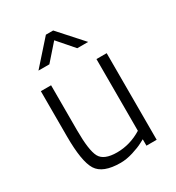

<svg xmlns="http://www.w3.org/2000/svg" viewBox="-178 -841 880 960"><g transform="rotate(-30 262.5 -361.0)"><path d="M450 -500V0H391V-37L370 -26Q348 -14 309.5 -2Q271 10 237 10Q135 10 102.5 -42Q70 -94 70 -239Q70 -239 70 -500H129V-240Q129 -124 150.5 -84Q172 -44 247.5 -44Q323 -44 391 -86V-500ZM111 -595 233 -732H275L398 -595H335L255 -687L174 -595Z"/></g></svg>

Font: Titillium Web[RUS by Daymarius]
Style: Regular
Weight: 300
Designer: Cyrillization by Daymarius
Foundry: Cyrillization by Daymarius
Version: Version 1.002 September 12, 2018